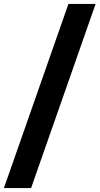

<svg xmlns="http://www.w3.org/2000/svg" viewBox="-53 -862 509 982"><path d="M297 -842H436L106 100H-33Z"/></svg>

Font: Montserrat-Bold
Style: Bold
Weight: 700
Version: Version 7.200